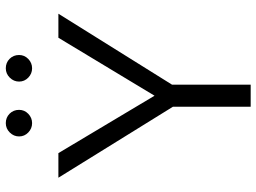

<svg xmlns="http://www.w3.org/2000/svg" viewBox="-134 -772 906 679"><g transform="rotate(-90 319.5 -433.0)"><path d="M30 0ZM359 -278V0H281V-275L30 -680H117L320 -340L525 -680H610ZM176 -819Q176 -838 190 -852Q204 -866 223 -866Q243 -866 256.5 -852.5Q270 -839 270 -819Q270 -800 256 -786.5Q242 -773 223 -773Q204 -773 190 -786.5Q176 -800 176 -819ZM370 -819Q370 -838 384 -852Q398 -866 417 -866Q437 -866 450.5 -852.5Q464 -839 464 -819Q464 -800 450 -786.5Q436 -773 417 -773Q398 -773 384 -786.5Q370 -800 370 -819Z"/></g></svg>

Font: Martel Sans Light
Style: Regular
Weight: 300
Designer: Dan Reynolds and Mathieu Réguer
Foundry: Dan Reynolds and Mathieu Réguer
Version: Version 1.002; ttfautohint (v1.1) -l 5 -r 5 -G 72 -x 0 -D la